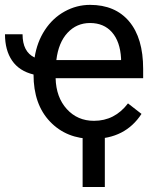

<svg xmlns="http://www.w3.org/2000/svg" viewBox="-37 -558 649 785"><path d="M0 0ZM342.3 9.8Q234.9 9.8 167.5 -60.8Q100.1 -131.3 100.1 -253.4Q41.5 -267.6 12.5 -310.1Q-16.6 -352.5 -16.6 -418H55.2Q55.2 -346.2 104.5 -322.8Q114.3 -386.2 146.5 -435.3Q178.7 -484.4 227.5 -511.2Q276.4 -538.1 331.1 -538.1Q434.1 -538.1 491.2 -470.2Q548.3 -402.3 548.3 -275.9V-238.3H190.4Q192.4 -160.2 236.1 -112.1Q279.8 -64 347.2 -64Q432.1 -64 486.3 -135.3L541.5 -92.3Q475.1 9.8 342.3 9.8ZM331.1 -463.9Q276.4 -463.9 239.3 -424.1Q202.1 -384.3 193.4 -312.5H458V-319.3Q454.1 -388.2 420.9 -426Q387.7 -463.9 331.1 -463.9ZM391.6 206.5H300.8V-43.5H391.6Z"/></svg>

Font: Roboto
Style: Regular
Weight: 400
Designer: Google
Version: Version 2.134; 2016; ttfautohint (v1.6)